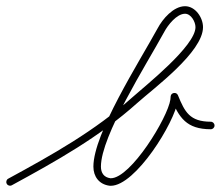

<svg xmlns="http://www.w3.org/2000/svg" viewBox="-31 -571 704 612"><path d="M-9.5 14.7C-6.4 20.6 0.9 22.7 6.7 19.5C148.9 -57.9 285.3 -134 407 -243.1C459 -289.7 616.1 -404.9 616.1 -484.4C616.1 -515.1 591.6 -551.2 558.9 -551.2C521.9 -551.2 487.3 -510.7 471.4 -480.6C471.4 -480.6 471.4 -480.7 471.4 -480.7C471.5 -480.7 471.5 -480.8 471.5 -480.8C411.9 -372 266.7 -145.5 266.7 -39.9C266.7 -8 285 16.4 317.3 20.9C318.9 21.1 320.5 21.2 322.1 21.2C400.9 21.2 525.8 -180.4 535.9 -250.3C535.9 -250.3 535.9 -250.4 535.9 -250.6C535.9 -250.8 536 -250.9 536 -250.9C536.3 -254.6 536.6 -258.2 537 -261.9C537.5 -268 530.6 -269.9 524.1 -269C517.6 -268 511.6 -264.1 513.9 -258.4C539.8 -195.3 563.6 -159.3 640.7 -159C647.4 -159 652.8 -164.3 652.8 -170.9C652.8 -177.6 647.5 -183 640.8 -183C640.8 -183 640.8 -183 640.8 -183C573.8 -183.3 558.2 -213.7 536.1 -267.6C533.8 -273.2 528.3 -275.4 523.3 -274.6C518.2 -273.8 513.6 -270.2 513 -264.1C512.7 -260.4 512.4 -256.8 512 -253.1C512 -253.1 512.1 -253.2 512.1 -253.4C512.1 -253.6 512.1 -253.7 512.1 -253.7C503.8 -195.9 385.8 -2.8 322.1 -2.8C321.6 -2.8 321.1 -2.8 320.7 -2.9C300.2 -5.7 290.7 -19.9 290.7 -39.9C290.7 -138.1 435.5 -365.1 492.5 -469.2C492.5 -469.2 492.5 -469.3 492.6 -469.3C492.6 -469.3 492.6 -469.4 492.6 -469.4C503.8 -490.6 532.1 -527.2 558.9 -527.2C577.9 -527.2 592.1 -501.5 592.1 -484.4C592.1 -424.1 431.4 -297.1 391 -260.9C270.7 -153.1 135.8 -78 -4.7 -1.5C-10.6 1.6 -12.7 8.9 -9.5 14.7Z"/></svg>

Font: FRB American Cursive Guidelines Light
Style: Italic
Weight: 300
Italic angle: -25°
Version: Version 2.0;Modular Font Editor K font №1